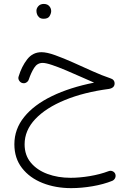

<svg xmlns="http://www.w3.org/2000/svg" viewBox="-20 -681 680 998"><path d="M169.4 -625Q169.4 -638.2 179.7 -649.4Q189.9 -660.6 208 -660.6Q229.5 -660.6 240.2 -644Q246.1 -634.8 246.1 -624Q246.1 -611.8 238 -597.7Q230 -583.5 207 -583.5Q191.9 -583.5 183.6 -590.8Q175.3 -598.1 172.4 -607.4Q169.4 -615.7 169.4 -625ZM195.8 -409.7Q223.6 -409.7 267.1 -394Q310.5 -378.4 361.1 -355.7Q411.6 -333 461.7 -310.5Q511.7 -288.1 552.7 -274.4Q575.7 -267.6 575.7 -247.1Q575.7 -224.1 546.4 -218.8Q416.5 -201.7 317.6 -161.1Q218.8 -120.6 163.3 -62Q107.9 -3.4 107.9 69.3Q107.9 125.5 140.1 164.3Q172.4 203.1 226.6 223.1Q280.8 243.2 346.7 243.2Q393.6 243.2 446.5 234.4Q499.5 225.6 543.5 209Q554.7 204.6 564.9 209Q575.2 213.4 579.1 223.1Q583 233.9 578.6 243.9Q574.2 253.9 564 258.8Q518.1 277.3 460.7 287.1Q403.3 296.9 350.1 296.9Q268.6 296.9 201.4 270.3Q134.3 243.7 94.5 192.6Q54.7 141.6 54.7 68.8Q54.7 -9.8 105.7 -73Q156.7 -136.2 250 -181.4Q343.3 -226.6 469.2 -251.5Q439.5 -264.2 400.9 -281.5Q362.3 -298.8 323 -315.4Q283.7 -332 251.2 -343Q218.8 -354 201.7 -354Q173.8 -354 157.7 -328.6Q141.6 -303.2 129.9 -268.6Q127 -258.3 116.9 -252.2Q106.9 -246.1 95.7 -249.5Q85.4 -252.4 79.3 -262.5Q73.2 -272.5 76.7 -283.2Q92.3 -335 121.1 -372.3Q149.9 -409.7 195.8 -409.7Z"/></svg>

Font: Mikhak-DS2-FD Light
Style: Regular
Weight: 300
Designer: Amin Abedi
Version: Version 3.2